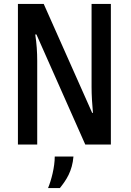

<svg xmlns="http://www.w3.org/2000/svg" viewBox="-20 -734 663 975"><path d="M71 0H169V-425C169 -469 166 -513 159 -559H165L413 0H543V-714H445V-293C445 -249 448 -205 452 -161H448L202 -714H71ZM224 221H284C317 180 347 135 353 61H258C258 114 241 180 224 221Z"/></svg>

Font: Kathrein 67 Medium Condensed
Style: Regular
Weight: 500
Width: 3
Designer: Lazydogs Typefoundry, based on Open Sans by Ascender Corporation
Foundry: Lazydogs Typefoundry
Version: Version 1.003;PS 001.003;hotconv 1.0.88;makeotf.lib2.5.64775